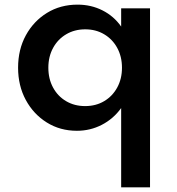

<svg xmlns="http://www.w3.org/2000/svg" viewBox="-20 -548 764 828"><path d="M502.5 260H627V-512H502.5V-433.5Q471 -478.5 422 -503.2Q373 -528 314.5 -528Q240.5 -528 182.8 -492.5Q125 -457 91.5 -395.8Q58 -334.5 58 -256Q58 -178.5 91.2 -117Q124.5 -55.5 181.8 -19.8Q239 16 311.5 16Q369.5 16 419.2 -9.8Q469 -35.5 502.5 -82ZM347 -90.5Q301 -90.5 265 -111.8Q229 -133 208.8 -170.5Q188.5 -208 188.5 -256Q188.5 -304 209 -341.5Q229.5 -379 265.5 -400.2Q301.5 -421.5 347.5 -421.5Q393.5 -421.5 429.2 -400.2Q465 -379 485.5 -341.5Q506 -304 506 -256Q506 -208 485.5 -170.5Q465 -133 429.2 -111.8Q393.5 -90.5 347 -90.5Z"/></svg>

Font: Spartan SemiBold
Style: Regular
Weight: 600
Designer: Matt Bailey, Mirko Velimirovic
Foundry: Matt Bailey
Version: Version 1.003; ttfautohint (v1.8.3)